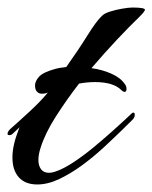

<svg xmlns="http://www.w3.org/2000/svg" viewBox="-33 -473 405 510"><path d="M66 17Q34 17 17 -2Q0 -21 0 -55Q0 -87 17 -130L19 -135L1 -118Q-3 -114 -8 -114Q-13 -114 -13 -118Q-13 -123 -6 -130Q20 -153 47.5 -178.5Q75 -204 94 -227Q87 -224 79 -224Q71 -224 67 -228Q60 -233 60 -246Q60 -257 70.5 -269Q81 -281 114 -290Q121 -292 128.5 -293Q136 -294 143 -295Q175 -340 199 -378.5Q223 -417 237 -430Q243 -437 258.5 -442Q274 -447 291.5 -450Q309 -453 319 -453Q352 -453 352 -447Q352 -443 337 -428Q312 -404 278.5 -368.5Q245 -333 210 -292Q239 -288 263.5 -277Q288 -266 299 -249Q303 -244 303 -237Q303 -229 298 -229Q294 -229 289 -234Q268 -255 219 -255Q209 -255 198.5 -254Q188 -253 177 -251Q143 -207 115 -163Q87 -119 75 -81Q69 -63 69 -48Q69 -33 76 -23.5Q83 -14 97 -14Q106 -14 119 -19Q138 -26 163 -42.5Q188 -59 213.5 -80Q239 -101 261.5 -121Q284 -141 299 -155Q314 -169 316 -171Q319 -174 321 -174Q325 -174 325 -168Q325 -161 319 -155Q309 -145 288.5 -125Q268 -105 241.5 -80.5Q215 -56 185 -34Q155 -12 124.5 2.5Q94 17 66 17Z"/></svg>

Font: Arizonia
Style: Regular
Weight: 400
Designer: Robert E. Leuschke
Foundry: Robert E. Leuschke
Version: Version 1.010; ttfautohint (v1.8.4.7-5d5b)